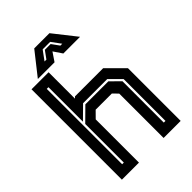

<svg xmlns="http://www.w3.org/2000/svg" viewBox="-261 -1017 1126 1126"><g transform="rotate(-45 302.5 -454.0)"><path d="M62.5 0V-749.5H204V-530.5L213.5 -540H447L550 -437V0H408.5V-368L378 -399H244L204 -358.5V0ZM127.5 -63H141.5V-383L223.5 -464H414L473 -406V-63H487V-410L419 -478H218.5L141.5 -402V-688H127.5ZM243.5 -908H369.5L481.5 -766H343L306.5 -820L270 -766H131.5ZM274.5 -869 232 -811H247.5L281.5 -858H329.5L363.5 -811H379L336.5 -869Z"/></g></svg>

Font: Tourney Thin
Style: Regular
Weight: 100
Designer: Tyler Finck
Foundry: Etcetera Type Co
Version: Version 1.015